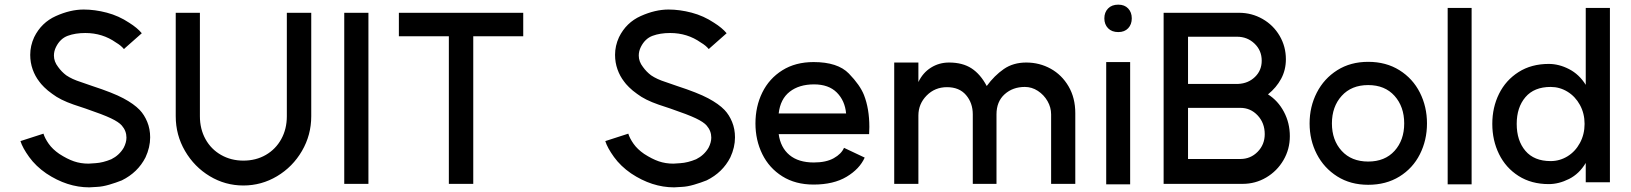

<svg xmlns="http://www.w3.org/2000/svg" viewBox="-20 -784 7015 826"><path d="M364 22Q269 22 179 -38Q134 -69 105.5 -108.5Q77 -148 68 -177L167 -209Q173 -189 189.5 -165.5Q206 -142 235 -122Q269 -100 298 -90Q327 -80 361 -80Q369 -80 391 -82Q423 -84 459 -99Q493 -116 512 -148Q524 -171 524 -192Q524 -221 504 -244Q491 -259 457.5 -275Q424 -291 348 -317L297 -334Q239 -354 205 -380Q185 -394 170 -409Q155 -424 149 -433Q131 -456 120.5 -485.5Q110 -515 110 -548Q110 -587 127 -624Q158 -687 220.5 -715Q283 -743 340 -743Q388 -743 439.5 -729.5Q491 -716 536 -686Q571 -664 590 -641L513 -573Q501 -588 479 -601Q421 -642 347 -642Q304 -642 271.5 -630Q239 -618 221 -582Q212 -564 212 -545Q212 -519 230 -496Q245 -475 265 -460Q290 -443 328 -431L377 -414Q466 -385 511 -361Q556 -337 581 -311Q601 -290 613.5 -259.5Q626 -229 626 -193Q626 -150 606 -107Q573 -42 504 -8Q479 2 450 10.5Q421 19 398 20Q374 22 364 22Z M840 -284V-729H736V-284Q736 -203 776 -134.5Q816 -66 882.5 -26Q949 14 1027 14Q1105 14 1172 -26Q1239 -66 1279 -134.5Q1319 -203 1319 -284V-729H1214V-284Q1214 -229 1190 -185.5Q1166 -142 1123.5 -117.5Q1081 -93 1027 -93Q974 -93 931 -117.5Q888 -142 864 -185.5Q840 -229 840 -284Z M1565 -729V7H1461V-729Z M2231 -628H2016V7H1911V-628H1696V-729H2231Z M2880 22Q2785 22 2695 -38Q2650 -69 2621.5 -108.5Q2593 -148 2584 -177L2683 -209Q2689 -189 2705.5 -165.5Q2722 -142 2751 -122Q2785 -100 2814 -90Q2843 -80 2877 -80Q2885 -80 2907 -82Q2939 -84 2975 -99Q3009 -116 3028 -148Q3040 -171 3040 -192Q3040 -221 3020 -244Q3007 -259 2973.5 -275Q2940 -291 2864 -317L2813 -334Q2755 -354 2721 -380Q2701 -394 2686 -409Q2671 -424 2665 -433Q2647 -456 2636.5 -485.5Q2626 -515 2626 -548Q2626 -587 2643 -624Q2674 -687 2736.5 -715Q2799 -743 2856 -743Q2904 -743 2955.5 -729.5Q3007 -716 3052 -686Q3087 -664 3106 -641L3029 -573Q3017 -588 2995 -601Q2937 -642 2863 -642Q2820 -642 2787.5 -630Q2755 -618 2737 -582Q2728 -564 2728 -545Q2728 -519 2746 -496Q2761 -475 2781 -460Q2806 -443 2844 -431L2893 -414Q2982 -385 3027 -361Q3072 -337 3097 -311Q3117 -290 3129.5 -259.5Q3142 -229 3142 -193Q3142 -150 3122 -107Q3089 -42 3020 -8Q2995 2 2966 10.5Q2937 19 2914 20Q2890 22 2880 22Z M3482 -421Q3418 -421 3377.5 -389.5Q3337 -358 3330 -296H3620Q3615 -351 3580 -386Q3545 -421 3482 -421ZM3480 -517Q3584 -517 3632 -467.5Q3680 -418 3697 -375Q3720 -316 3720 -238L3719 -207H3330Q3338 -149 3376.5 -117Q3415 -85 3481 -85Q3534 -85 3567 -103.5Q3600 -122 3611 -148L3700 -106Q3678 -57 3622 -23.5Q3566 10 3480 10Q3402 10 3345.5 -25.5Q3289 -61 3259.5 -121Q3230 -181 3230 -253Q3230 -326 3259.5 -386Q3289 -446 3345.5 -481.5Q3402 -517 3480 -517Z M4389 -410Q4337 -410 4302 -378.5Q4267 -347 4267 -292V7H4165V-292Q4165 -341 4136 -375Q4107 -409 4054 -409Q4002 -409 3966.5 -373Q3931 -337 3931 -287V7H3827V-515H3931V-431Q3950 -471 3985 -493Q4020 -515 4063 -515Q4121 -515 4159.5 -490Q4198 -465 4225 -414Q4258 -459 4298.5 -487Q4339 -515 4395 -515Q4452 -515 4500 -488.5Q4548 -462 4577 -412.5Q4606 -363 4606 -297V7H4502V-292Q4502 -322 4486.5 -349Q4471 -376 4445 -393Q4419 -410 4389 -410Z M4842 -517V9H4739V-517ZM4791 -764Q4818 -764 4833.5 -747.5Q4849 -731 4849 -705Q4849 -679 4833.5 -662.5Q4818 -646 4791 -646Q4763 -646 4747 -662.5Q4731 -679 4731 -705Q4731 -731 4747 -747.5Q4763 -764 4791 -764Z M4986 7H5326Q5381 7 5427.5 -20.5Q5474 -48 5501.5 -95Q5529 -142 5529 -198Q5529 -255 5503.5 -303Q5478 -351 5435 -378Q5471 -407 5491.5 -445Q5512 -483 5512 -529Q5512 -584 5485 -630Q5458 -676 5411.5 -702.5Q5365 -729 5310 -729H4986ZM5091 -320H5316Q5360 -320 5390.5 -287.5Q5421 -255 5421 -207Q5421 -162 5390.5 -131Q5360 -100 5316 -100H5091ZM5091 -626H5302Q5346 -626 5377 -596.5Q5408 -567 5408 -523Q5408 -481 5379 -453Q5350 -425 5307 -423H5091Z M6021 -253Q6021 -325 5979.5 -371.5Q5938 -418 5866 -418Q5794 -418 5752 -371.5Q5710 -325 5710 -253Q5710 -181 5752 -135Q5794 -89 5866 -89Q5938 -89 5979.5 -135Q6021 -181 6021 -253ZM5866 -518Q5943 -518 6000.5 -482Q6058 -446 6088.5 -385.5Q6119 -325 6119 -253Q6119 -181 6088.5 -120.5Q6058 -60 6000.5 -24.5Q5943 11 5866 11Q5790 11 5733 -25Q5676 -61 5645 -121Q5614 -181 5614 -253Q5614 -325 5645 -385.5Q5676 -446 5733 -482Q5790 -518 5866 -518Z M6311 -750V9H6208V-750Z M6797 -251Q6797 -296 6777 -332.5Q6757 -369 6723.5 -389.5Q6690 -410 6651 -410Q6580 -410 6542.5 -366Q6505 -322 6505 -251Q6505 -179 6542.5 -135Q6580 -91 6651 -91Q6690 -91 6723.5 -111.5Q6757 -132 6777 -169Q6797 -206 6797 -251ZM6643 -509Q6687 -509 6730.5 -486.5Q6774 -464 6802 -419V-750H6906V0H6802V-83Q6774 -36 6730 -14Q6686 8 6643 8Q6568 8 6513 -27Q6458 -62 6429 -121Q6400 -180 6400 -251Q6400 -322 6429 -380.5Q6458 -439 6513 -474Q6568 -509 6643 -509Z"/></svg>

Font: SUIT SemiBold
Style: Regular
Weight: 600
Designer: Sunn Youn; Korean Glyphs from Source Han Sans (Sandoll Communications; Soo-young Jang, Joo-yeon Kang)
Foundry: Sunn
Version: Version 1.140